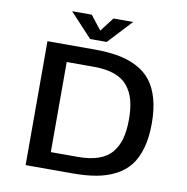

<svg xmlns="http://www.w3.org/2000/svg" viewBox="-94 -978 1038 1068"><g transform="rotate(10 425.0 -444.0)"><path d="M572 -888 446 -753H352.5L227 -888H338L400 -809L460.5 -888ZM121 0V-700H385.5Q461.5 -700 520.2 -689.5Q579 -679 627.2 -654Q675.5 -629 706.8 -589.2Q738 -549.5 755 -489.5Q772 -429.5 772 -350Q772 -270.5 755 -210.5Q738 -150.5 706.8 -110.8Q675.5 -71 627.2 -46Q579 -21 520.2 -10.5Q461.5 0 385.5 0ZM246.5 -95.5H399.5Q468.5 -95.5 516.2 -112.5Q564 -129.5 591.5 -163.5Q619 -197.5 631 -242.8Q643 -288 643 -350Q643 -412 631 -457.2Q619 -502.5 591.5 -536.5Q564 -570.5 516.2 -587.5Q468.5 -604.5 399.5 -604.5H246.5Z"/></g></svg>

Font: League Mono Wide Medium
Style: Regular
Weight: 500
Width: 8
Designer: Tyler Finck
Foundry: The League of Moveable Type / Tyler Finck
Version: Version 2.210